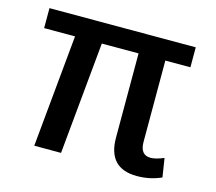

<svg xmlns="http://www.w3.org/2000/svg" viewBox="-84 -647 856 762"><g transform="rotate(15 343.5 -266.0)"><path d="M625 -87 637 -10Q591 11 537 11Q418 11 418 -115V-461H267L223 0H113L157 -461H30V-543H631V-461H528V-127Q528 -73 571 -73Q592 -73 625 -87Z"/></g></svg>

Font: Martel Sans DemiBold
Style: Regular
Weight: 600
Designer: Dan Reynolds and Mathieu Réguer
Foundry: Dan Reynolds and Mathieu Réguer
Version: Version 1.001;PS 001.001;hotconv 1.0.70;makeotf.lib2.5.58329